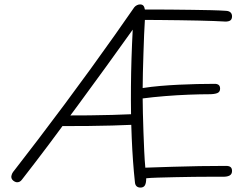

<svg xmlns="http://www.w3.org/2000/svg" viewBox="-20 -812 1119 868"><path d="M80 -1Q75 6 69.5 9Q64 12 57 12Q52 12 45.5 8.5Q39 5 35 -0.5Q31 -6 31 -13Q32 -21 35 -27.5Q38 -34 45 -42Q94 -105 152 -181Q210 -257 271 -339Q332 -421 390 -501Q448 -581 498.5 -652.5Q549 -724 587 -779Q592 -785 599 -788.5Q606 -792 613 -792Q623 -792 628 -786.5Q633 -781 635 -769Q651 -769 684.5 -769Q718 -769 760.5 -768.5Q803 -768 848.5 -767.5Q894 -767 934.5 -766Q975 -765 1003 -763Q1016 -762 1022.5 -755.5Q1029 -749 1029 -738Q1029 -723 1018.5 -718Q1008 -713 989 -715Q977 -716 947 -717Q917 -718 877.5 -719Q838 -720 794 -720.5Q750 -721 708.5 -721.5Q667 -722 635 -722Q633 -695 631.5 -655Q630 -615 628.5 -570Q627 -525 626 -484Q625 -443 625 -414Q664 -420 705 -423.5Q746 -427 787.5 -429Q829 -431 870 -432Q911 -433 951 -433Q962 -433 968.5 -428Q975 -423 975 -411Q975 -396 962 -391Q949 -386 925 -386Q887 -386 834 -384Q781 -382 725.5 -377.5Q670 -373 625 -367Q625 -341 626 -301Q627 -261 628.5 -216Q630 -171 632 -128.5Q634 -86 637 -54Q697 -56 758.5 -58Q820 -60 881.5 -61Q943 -62 1002 -62Q1016 -62 1022.5 -56.5Q1029 -51 1029 -39Q1029 -24 1017 -18Q1005 -12 982 -13Q967 -13 933.5 -13Q900 -13 857 -12.5Q814 -12 771 -11Q728 -10 693 -9Q658 -8 641 -6Q641 16 635 26Q629 36 615 36Q604 36 597.5 30Q591 24 590 12Q580 -80 575.5 -189Q571 -298 572 -421Q573 -544 580 -678Q524 -599 460 -511Q396 -423 330 -333Q264 -243 200.5 -158.5Q137 -74 80 -1ZM266 -242Q255 -242 250 -248.5Q245 -255 245 -265Q245 -277 252 -283.5Q259 -290 276 -290Q330 -290 383.5 -290.5Q437 -291 488 -292.5Q539 -294 584 -296Q598 -296 603.5 -290Q609 -284 609 -271Q609 -261 603.5 -254.5Q598 -248 584 -248Q539 -246 487.5 -244.5Q436 -243 380.5 -242.5Q325 -242 266 -242Z"/></svg>

Font: Playpen Sans ExtraLight
Style: Regular
Weight: 250
Designer: Laura Meseguer, Veronika Burian, José Scaglione
Foundry: TypeTogether
Version: Version 1.001